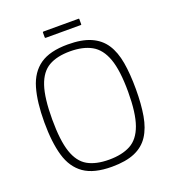

<svg xmlns="http://www.w3.org/2000/svg" viewBox="-142 -890 906 1005"><g transform="rotate(-20 311.5 -388.0)"><path d="M56 -334Q56 -446 78 -522Q100 -598 155 -636.5Q210 -675 310 -675Q388 -675 438 -653Q488 -631 516 -588.5Q544 -546 555 -482Q566 -418 566 -334Q566 -250 555 -186.5Q544 -123 516 -80Q488 -37 438 -15.5Q388 6 310 6Q210 6 155 -32.5Q100 -71 78 -146.5Q56 -222 56 -334ZM100 -334Q100 -216 122 -151Q144 -86 190 -60Q236 -34 309 -34Q381 -34 428.5 -59.5Q476 -85 499.5 -150.5Q523 -216 523 -334Q523 -453 499.5 -518.5Q476 -584 428.5 -610.5Q381 -637 309 -637Q236 -637 190 -610.5Q144 -584 122 -518.5Q100 -453 100 -334ZM413 -751Q413 -749 412.5 -748Q412 -747 409 -747H215Q212 -747 211 -748.5Q210 -750 210 -751V-778Q210 -780 211 -781Q212 -782 215 -782H409Q412 -782 412.5 -781.5Q413 -781 413 -778Z"/></g></svg>

Font: Glory ExtraLight
Style: Regular
Weight: 250
Version: Version 1.011